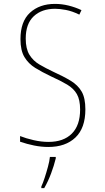

<svg xmlns="http://www.w3.org/2000/svg" viewBox="-20 -744 540 985"><path d="M228 10Q192 10 155 2.5Q118 -5 83 -17V-46Q113 -34 152.5 -25Q192 -16 229 -16Q306 -16 348.5 -58.5Q391 -101 391 -182Q391 -232 374.5 -261Q358 -290 324.5 -310Q291 -330 240 -353Q196 -374 161 -395.5Q126 -417 105.5 -451Q85 -485 85 -543Q85 -634 134 -679Q183 -724 262 -724Q297 -724 331.5 -715.5Q366 -707 398 -692L387 -669Q350 -687 318 -693Q286 -699 263 -699Q194 -699 153 -660.5Q112 -622 112 -546Q112 -494 131 -463Q150 -432 182.5 -413Q215 -394 253 -376Q306 -352 343 -329.5Q380 -307 399 -274Q418 -241 418 -183Q418 -87 367 -38.5Q316 10 228 10ZM192 213Q200 196 209 168.5Q218 141 226 111.5Q234 82 236 61H266V69Q257 106 242 146Q227 186 207 221H192Z"/></svg>

Font: Noto Sans Mono ExtraCondensed Thin
Style: Regular
Weight: 100
Width: 2
Designer: Monotype Design Team
Foundry: Monotype Imaging Inc.
Version: Version 2.014; ttfautohint (v1.8.4.7-5d5b)